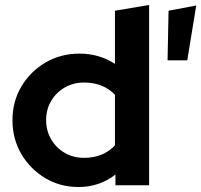

<svg xmlns="http://www.w3.org/2000/svg" viewBox="-20 -743 807 770"><path d="M295 7Q221 7 161 -29Q101 -65 65.5 -125.5Q30 -186 30 -261Q30 -336 66 -396.5Q102 -457 163 -492.5Q224 -528 299 -528Q377 -528 441 -487V-700L578 -723V0H443V-43Q379 7 295 7ZM317 -110Q394 -110 441 -160V-363Q394 -412 317 -412Q274 -412 239.5 -392Q205 -372 185 -338Q165 -304 165 -261Q165 -219 185 -184.5Q205 -150 239.5 -130Q274 -110 317 -110ZM652 -501 656 -700 767 -721 731 -501Z"/></svg>

Font: Red Hat Display
Style: Bold
Weight: 700
Designer: Pentagram, MCKL
Foundry: Pentagram, MCKL
Version: Version 1.023; ttfautohint (v1.8.3)